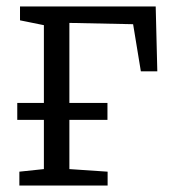

<svg xmlns="http://www.w3.org/2000/svg" viewBox="-20 -575 546 595"><path d="M40 0V-43L116 -51V-497L42 -512V-555H462.5L467.5 -354H416.5L392.5 -500L195 -504V-51L313.5 -43V0ZM33.5 -256H313V-203.5H33.5Z"/></svg>

Font: Merriweather Light
Style: Regular
Weight: 300
Designer: Eben Sorkin
Foundry: Eben Sorkin
Version: Version 2.100